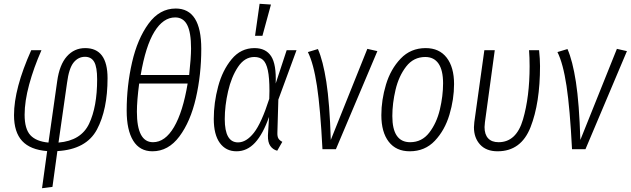

<svg xmlns="http://www.w3.org/2000/svg" viewBox="-20 -788 3331 1014"><path d="M548 -375Q548 -209 492 -104Q436 1 283 10L257 199L202 206L229 10Q140 3 97 -43.5Q54 -90 54 -180Q54 -320 145 -523H199Q158 -430 134 -341.5Q110 -253 110 -182Q110 -107 140.5 -74Q171 -41 236 -35L282 -359Q294 -446 333 -490Q372 -534 430 -534Q548 -534 548 -375ZM334 -350 289 -35Q408 -45 450.5 -134.5Q493 -224 493 -369Q493 -434 477.5 -461Q462 -488 429 -488Q393 -488 368.5 -457.5Q344 -427 334 -350Z M1043 -530Q1043 -394 1014.5 -270Q986 -146 927.5 -67.5Q869 11 785 11Q718 11 683.5 -45Q649 -101 649 -204Q649 -335 677.5 -459Q706 -583 764.5 -663Q823 -743 908 -743Q1043 -743 1043 -530ZM723 -392H979Q989 -484 989 -532Q989 -617 968.5 -656.5Q948 -696 905 -696Q842 -696 795.5 -620.5Q749 -545 723 -392ZM715 -347Q703 -256 703 -198Q703 -37 788 -37Q852 -37 899 -117Q946 -197 971 -347Z M1436 -347 1494 -523H1546L1450 -262L1445 -89Q1444 -67 1450.5 -56.5Q1457 -46 1471 -39L1444 8Q1421 2 1407.5 -17.5Q1394 -37 1395 -73L1401 -171Q1369 -80 1327 -34.5Q1285 11 1229 11Q1173 11 1141 -33Q1109 -77 1109 -160Q1109 -245 1132 -331Q1155 -417 1203.5 -475.5Q1252 -534 1324 -534Q1384 -534 1412 -491Q1440 -448 1436 -347ZM1167 -159Q1167 -36 1237 -36Q1281 -36 1321 -87Q1361 -138 1402 -266L1403 -308Q1403 -378 1394.5 -417Q1386 -456 1369 -471.5Q1352 -487 1323 -487Q1272 -487 1237 -434.5Q1202 -382 1184.5 -305.5Q1167 -229 1167 -159ZM1351 -768 1411 -764 1366 -599H1327Z M1727 -49 1920 -530 1973 -518 1754 0H1683Q1672 -215 1654 -334Q1636 -453 1606 -513L1659 -529Q1686 -468 1703.5 -355.5Q1721 -243 1727 -49Z M1994 -180Q1994 -260 2018.5 -341.5Q2043 -423 2096 -478.5Q2149 -534 2228 -534Q2300 -534 2339 -483.5Q2378 -433 2378 -344Q2378 -264 2353.5 -182Q2329 -100 2276.5 -44.5Q2224 11 2144 11Q2072 11 2033 -39.5Q1994 -90 1994 -180ZM2320 -348Q2320 -417 2296 -452Q2272 -487 2226 -487Q2164 -487 2125 -436.5Q2086 -386 2069 -314Q2052 -242 2052 -175Q2052 -37 2146 -37Q2208 -37 2247 -87.5Q2286 -138 2303 -209.5Q2320 -281 2320 -348Z M2832 -439Q2832 -244 2782 -116.5Q2732 11 2608 11Q2548 11 2515.5 -24.5Q2483 -60 2483 -116Q2483 -125 2485 -143L2538 -523H2593L2541 -142Q2539 -124 2539 -117Q2539 -78 2558 -57.5Q2577 -37 2613 -37Q2707 -37 2742 -157Q2777 -277 2777 -438Q2777 -484 2774 -523H2827Q2832 -476 2832 -439Z M3045 -49 3238 -530 3291 -518 3072 0H3001Q2990 -215 2972 -334Q2954 -453 2924 -513L2977 -529Q3004 -468 3021.5 -355.5Q3039 -243 3045 -49Z"/></svg>

Font: Fira Sans Extra Condensed Light
Style: Italic
Weight: 300
Width: 3
Italic angle: -8°
Designer: Carrois Corporate & Edenspiekermann AG
Foundry: Carrois Corporate GbR & Edenspiekermann AG
Version: Version 4.203